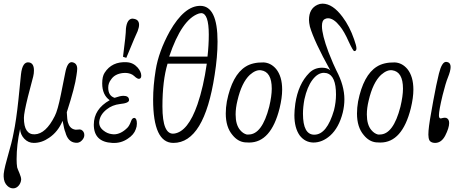

<svg xmlns="http://www.w3.org/2000/svg" viewBox="-20 -778 2519 1052"><path d="M442 -38Q442 -22 428 -8Q414 7 393 4Q352 0 338 -54Q332 -66 323 -116Q298 -56 249 -23Q209 5 165 5Q135 5 113.5 -17.5Q92 -40 90 -71Q71 15 71 94Q71 121 74 139Q75 144 87 172Q96 193 96 206Q94 226 81.5 240Q69 254 52 254Q35 254 21 241Q1 223 0 189Q-2 166 18 95Q47 -6 54 -47Q69 -118 81 -232L95 -371Q103 -442 139 -436Q166 -432 166 -392Q166 -375 162 -359Q153 -322 133 -248Q111 -159 111 -132Q111 -86 126 -63.5Q141 -41 170 -42Q231 -44 280 -142Q296 -172 314 -262Q330 -338 337 -377Q349 -442 376 -437Q403 -432 403 -401Q403 -390 399 -365Q391 -302 346 -163Q348 -121 352 -108Q361 -76 386 -69Q393 -66 407 -68Q418 -70 425 -67Q442 -58 442 -38Z M740 -346Q735 -346 725 -353Q714 -363 705 -369Q683 -381 654 -378Q609 -373 589 -343Q573 -323 573 -298Q573 -253 608 -242Q639 -253 656 -253Q686 -253 687 -231Q689 -213 637 -208Q595 -203 565 -179Q529 -151 524 -114Q520 -83 548 -62Q568 -46 593 -43Q597 -42 604 -42Q642 -42 678 -78Q689 -89 698 -114Q704 -132 716 -132Q730 -130 730 -101Q730 -84 724 -70Q714 -40 680 -18Q642 8 595 5Q494 0 494 -95Q494 -180 581 -229Q540 -258 540 -321Q540 -359 553 -379Q593 -442 675 -437Q710 -435 734 -408Q754 -385 754 -363Q754 -346 740 -346ZM718 -674Q742 -668 742 -642Q742 -628 734 -607Q729 -599 672 -461L654 -467Q670 -588 670 -621Q676 -676 707 -676Q710 -676 718 -674Z M1156 -367Q1099 5 930 5Q819 5 819 -232Q819 -308 833 -394Q849 -495 910 -606Q990 -746 1077 -746Q1172 -746 1172 -550Q1172 -467 1156 -367ZM907 -468H1117Q1124 -531 1124 -588Q1124 -706 1082 -706Q1080 -706 1070 -704Q976 -673 907 -468ZM1113 -429H898Q870 -336 870 -195Q870 -116 886 -79Q902 -42 934 -46Q1010 -56 1062 -206Q1095 -302 1113 -429Z M1512 -185Q1465 3 1345 3Q1331 3 1322 2Q1283 -2 1254 -38Q1217 -81 1217 -156Q1217 -188 1223 -222Q1252 -367 1326 -413Q1364 -437 1424 -436Q1464 -434 1493 -400Q1526 -359 1526 -287Q1526 -243 1512 -185ZM1455 -193Q1469 -252 1469 -292Q1469 -385 1410 -393Q1382 -397 1349 -368Q1304 -326 1281 -227Q1271 -186 1271 -151Q1271 -94 1296 -65Q1312 -46 1332 -41H1342Q1416 -41 1455 -193Z M1921 -498Q1915 -498 1891 -549Q1866 -606 1842 -635Q1808 -678 1777 -678Q1767 -678 1759 -673Q1744 -666 1744 -635Q1744 -588 1780 -492Q1809 -419 1823 -392Q1867 -309 1867 -234Q1867 -198 1858 -161Q1837 -78 1789 -35Q1746 3 1697 3Q1651 2 1622 -36Q1593 -77 1593 -147Q1593 -172 1598 -210Q1614 -318 1675 -379Q1703 -407 1745 -407Q1775 -407 1790 -392Q1701 -552 1678 -632Q1673 -654 1673 -669Q1673 -731 1720 -752Q1733 -758 1747 -758Q1803 -758 1857 -685Q1896 -633 1920 -563Q1933 -527 1933 -513Q1933 -498 1921 -498ZM1810 -174Q1821 -218 1821 -260Q1821 -363 1771 -377Q1761 -379 1755 -379Q1721 -379 1692 -340.5Q1663 -302 1648 -234Q1640 -191 1640 -155Q1640 -40 1702 -40Q1771 -40 1810 -174Z M2231 -185Q2184 3 2064 3Q2050 3 2041 2Q2002 -2 1973 -38Q1936 -81 1936 -156Q1936 -188 1942 -222Q1971 -367 2045 -413Q2083 -437 2143 -436Q2183 -434 2212 -400Q2245 -359 2245 -287Q2245 -243 2231 -185ZM2174 -193Q2188 -252 2188 -292Q2188 -385 2129 -393Q2101 -397 2068 -368Q2023 -326 2000 -227Q1990 -186 1990 -151Q1990 -94 2015 -65Q2031 -46 2051 -41H2061Q2135 -41 2174 -193Z M2434 -353Q2422 -324 2405 -256Q2385 -173 2385 -146Q2385 -129 2395 -129Q2399 -130 2408 -132Q2417 -134 2425 -132Q2441 -126 2441 -104Q2441 -77 2419 -34Q2398 5 2364 5Q2348 5 2338 -3Q2324 -14 2328 -62Q2331 -104 2354 -226Q2371 -319 2385 -375Q2401 -439 2424 -439Q2428 -439 2431 -438Q2449 -434 2449 -411Q2449 -390 2434 -353Z"/></svg>

Font: GFS Baskerville
Style: Regular
Weight: 400
Designer: George Matthiopoulos
Foundry: George Matthiopoulos
Version: Version 1.0